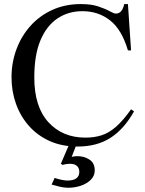

<svg xmlns="http://www.w3.org/2000/svg" viewBox="-20 -698 708 935"><path d="M36.1 -321.3Q36.1 -393.6 60.1 -458Q84 -522.5 128.4 -572Q172.9 -621.6 235.1 -649.9Q297.4 -678.2 374 -678.2Q424.3 -678.2 458.5 -666.7Q492.7 -655.3 513.7 -643.6Q534.7 -631.8 544.4 -631.8Q574.7 -631.8 585 -678.2H603L618.2 -452.6H603Q572.8 -554.7 515.6 -599.1Q458.5 -643.6 381.3 -643.6Q313.5 -643.6 260.5 -608.6Q207.5 -573.7 177.2 -502.2Q147 -430.7 147 -320.8Q147 -178.2 215.6 -103Q284.2 -27.8 396 -27.8Q439.5 -27.8 475.1 -39.3Q510.7 -50.8 544.9 -80.6Q579.1 -110.4 618.2 -165.5L632.8 -155.8Q584 -68.8 517.8 -26.6Q451.7 15.6 358.4 15.6Q281.7 15.6 221.9 -11.2Q162.1 -38.1 120.6 -85.2Q79.1 -132.3 57.6 -193.1Q36.1 -253.9 36.1 -321.3ZM441.4 131.8Q441.4 158.2 422.4 177.2Q403.3 196.3 374 206.3Q344.7 216.3 313 216.3Q292.5 216.3 271.5 211.4Q250.5 206.5 231.4 200.7L246.1 168.5Q259.3 173.3 277.6 177.2Q295.9 181.2 308.1 181.2Q366.2 181.2 366.2 138.7Q366.2 121.6 356.2 111.6Q346.2 101.6 329.6 100.1Q317.9 99.1 306.4 100.6Q294.9 102.1 284.7 105L276.4 99.6L324.2 -12.2H359.4L329.1 65.9Q341.3 62.5 357.9 62.5Q389.6 62.5 415.5 79.1Q441.4 95.7 441.4 131.8Z"/></svg>

Font: Awami Nastaliq
Style: Regular
Weight: 400
Designer: Peter Martin, SIL International
Foundry: SIL International
Version: Version 3.100